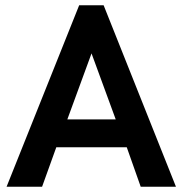

<svg xmlns="http://www.w3.org/2000/svg" viewBox="-20 -710 694 730"><path d="M236 -256 328 -507 420 -256ZM5 0H140L194 -150H462L515 0H649L374 -690H281Z"/></svg>

Font: FREAK Grotesk Next
Style: Bold
Weight: 700
Width: 3
Designer: La Scuola Open Source
Foundry: La Scuola Open Source
Version: Version 1.000;PS 1.0;hotconv 1.0.72;makeotf.lib2.5.5900